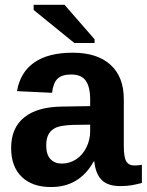

<svg xmlns="http://www.w3.org/2000/svg" viewBox="-20 -753 599 783"><path d="M188 9.8Q111.3 9.8 68.4 -32Q25.4 -73.7 25.4 -149.4Q25.4 -231.4 78.9 -274.4Q132.3 -317.4 233.9 -318.4L347.7 -320.3V-347.2Q347.7 -398.9 329.6 -424.1Q311.5 -449.2 270.5 -449.2Q232.4 -449.2 214.6 -431.9Q196.8 -414.6 192.4 -374.5L49.3 -381.3Q62.5 -458.5 119.9 -498.3Q177.2 -538.1 276.4 -538.1Q376.5 -538.1 430.7 -488.8Q484.9 -439.5 484.9 -348.6V-156.2Q484.9 -111.8 494.9 -95Q504.9 -78.1 528.3 -78.1Q543.9 -78.1 558.6 -81.1V-6.8Q546.4 -3.9 536.6 -1.5Q526.9 1 517.1 2.4Q507.3 3.9 496.3 4.9Q485.4 5.9 470.7 5.9Q418.9 5.9 394.3 -19.5Q369.6 -44.9 364.7 -94.2H361.8Q304.2 9.8 188 9.8ZM347.7 -244.6 277.3 -243.7Q229.5 -241.7 209.5 -233.2Q189.5 -224.6 179 -207Q168.5 -189.5 168.5 -160.2Q168.5 -122.6 185.8 -104.2Q203.1 -85.9 231.9 -85.9Q264.2 -85.9 290.8 -103.5Q317.4 -121.1 332.5 -152.1Q347.7 -183.1 347.7 -217.8ZM283.2 -577.6 117.2 -712.4V-733.4H243.2L365.7 -592.8V-577.6Z"/></svg>

Font: Arial
Style: Bold
Weight: 700
Designer: Steve Matteson
Foundry: Ascender Corporation
Version: Version 2.00.3